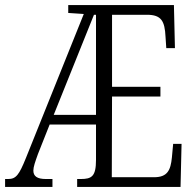

<svg xmlns="http://www.w3.org/2000/svg" viewBox="-21 -734 768 754"><path d="M-1 0H185V-31H159C125 -31 110 -42 110 -64C110 -79 117 -98 128 -129L174 -245H356V-106C356 -41 339 -31 296 -31H282V0H688L692 -169H659L654 -115C649 -66 637 -38 584 -38H418L419 -355H609V-393H419V-676H556C613 -676 626 -651 629 -590L632 -545H666L662 -714H247V-683L308 -679L81 -114C54 -47 42 -31 11 -31H-1ZM190 -283 348 -676H356V-283Z"/></svg>

Font: Noto Serif Bengali ExtraCondensed Light
Style: Regular
Weight: 300
Width: 2
Designer: Juan Bruce, Universal Thirst, Indian Type Foundry and the Monotype Design Team.
Foundry: Monotype Imaging Inc.
Version: Version 2.003